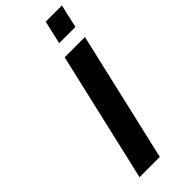

<svg xmlns="http://www.w3.org/2000/svg" viewBox="-294 -966 1007 1007"><g transform="rotate(-45 209.5 -462.5)"><path d="M389.2 -794.9H269L298.8 -924.8H418.9ZM220.2 0H69.8L236.8 -722.2H387.2Z"/></g></svg>

Font: Perun
Style: Bold Italic
Weight: 700
Italic angle: -12°
Foundry: Copyright (c) Stefan Peev, Context Ltd, 2016
Version: Version 001.000